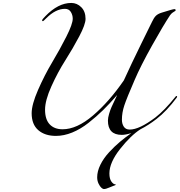

<svg xmlns="http://www.w3.org/2000/svg" viewBox="-20 -906 1223 1304"><path d="M561 -778Q561 -740 518 -658.5Q475 -577 423.5 -496Q372 -415 329 -319.5Q286 -224 286 -161Q286 -95 317.5 -61.5Q349 -28 405 -28Q502 -28 611.5 -121.5Q721 -215 821 -360Q870 -468 938.5 -607.5Q1007 -747 1012 -757Q1025 -785 1038.5 -798.5Q1052 -812 1078 -820Q1153 -844 1165 -844Q1173 -844 1173 -836Q1173 -833 1167.5 -830Q1162 -827 1152 -820Q1142 -813 1134 -801Q1090 -735 1012.5 -596.5Q935 -458 894 -362Q841 -240 824.5 -190.5Q808 -141 808 -93Q808 -65 821 -45.5Q834 -26 861 -26Q926 -26 1035 -108Q1097 -156 1171 -248Q1175 -254 1179 -254Q1183 -254 1183 -250Q1183 -248 1181 -244Q1113 -152 1043 -98Q989 -56 934 -28Q868 14 795.5 106Q723 198 723 272Q723 308 736.5 327Q750 346 763 346Q766 346 766 350Q766 351 741 360Q735 362 722.5 367.5Q710 373 701 375.5Q692 378 685 378Q679 378 669 369.5Q659 361 649.5 341.5Q640 322 640 298Q640 257 662 212.5Q684 168 721 128Q758 88 795 57Q832 26 872 -2Q833 10 807 10Q713 10 713 -87Q713 -106 721 -133Q729 -160 737.5 -179Q746 -198 759.5 -226Q773 -254 775 -259H774Q725 -202 680 -158Q635 -114 581 -71.5Q527 -29 470.5 -6Q414 17 360 17Q285 17 240 -22Q195 -61 195 -137Q195 -196 238.5 -295.5Q282 -395 334.5 -483Q387 -571 430.5 -657Q474 -743 474 -779Q474 -804 461 -825Q448 -846 421 -846Q358 -846 294 -782Q274 -762 272 -762Q266 -762 266 -768Q266 -774 288 -796Q375 -886 464 -886Q503 -886 532 -857Q561 -828 561 -778Z"/></svg>

Font: Miama Nueva
Style: Medium
Weight: 400
Italic angle: -28°
Version: Version 1.0